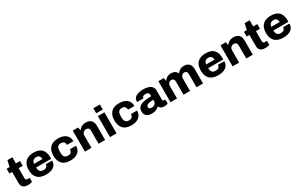

<svg xmlns="http://www.w3.org/2000/svg" viewBox="254 -2440 6442 4167"><g transform="rotate(-30 3475.0 -356.0)"><path d="M247 12Q196 12 160.5 -3.5Q125 -19 107.5 -50Q90 -81 90 -125V-408H21V-527H95L129 -681H253V-527H356V-408H253V-165Q253 -137 264 -122Q275 -107 304 -107H356V-5Q343 -1 323.5 3.5Q304 8 284 10Q264 12 247 12Z M705 12Q615 12 552 -17.5Q489 -47 455.5 -108Q422 -169 422 -264Q422 -357 455 -418Q488 -479 550 -509Q612 -539 699 -539Q785 -539 844.5 -510Q904 -481 935 -421Q966 -361 966 -266V-231H588Q588 -189 600 -160Q612 -131 637 -116Q662 -101 704 -101Q729 -101 748 -107Q767 -113 780 -124.5Q793 -136 800 -152Q807 -168 807 -188H966Q966 -140 948.5 -102.5Q931 -65 897 -39.5Q863 -14 814.5 -1Q766 12 705 12ZM589 -322H799Q799 -348 792.5 -367.5Q786 -387 773.5 -400Q761 -413 743.5 -419.5Q726 -426 703 -426Q667 -426 643 -414Q619 -402 606 -379Q593 -356 589 -322Z M1315 12Q1228 12 1167 -18Q1106 -48 1073.5 -109.5Q1041 -171 1041 -264Q1041 -357 1074 -418.5Q1107 -480 1168 -510Q1229 -540 1315 -540Q1371 -540 1418.5 -527Q1466 -514 1501.5 -487Q1537 -460 1556 -419Q1575 -378 1575 -321H1414Q1414 -355 1402.5 -377Q1391 -399 1369 -410Q1347 -421 1314 -421Q1276 -421 1252.5 -405Q1229 -389 1218 -358Q1207 -327 1207 -281V-245Q1207 -200 1218 -169Q1229 -138 1254 -122.5Q1279 -107 1318 -107Q1352 -107 1374.5 -117.5Q1397 -128 1409 -150.5Q1421 -173 1421 -207H1575Q1575 -152 1556 -110.5Q1537 -69 1502 -42Q1467 -15 1419 -1.5Q1371 12 1315 12Z M1678 0V-527H1813L1825 -452H1832Q1852 -479 1878 -499Q1904 -519 1937 -529Q1970 -539 2007 -539Q2064 -539 2103.5 -518Q2143 -497 2164 -455Q2185 -413 2185 -348V0H2021V-325Q2021 -347 2015.5 -362.5Q2010 -378 2000 -389Q1990 -400 1975 -405Q1960 -410 1941 -410Q1912 -410 1890 -396.5Q1868 -383 1855 -360.5Q1842 -338 1842 -308V0Z M2307 -598V-724H2471V-598ZM2307 0V-527H2471V0Z M2844 12Q2757 12 2696 -18Q2635 -48 2602.5 -109.5Q2570 -171 2570 -264Q2570 -357 2603 -418.5Q2636 -480 2697 -510Q2758 -540 2844 -540Q2900 -540 2947.5 -527Q2995 -514 3030.5 -487Q3066 -460 3085 -419Q3104 -378 3104 -321H2943Q2943 -355 2931.5 -377Q2920 -399 2898 -410Q2876 -421 2843 -421Q2805 -421 2781.5 -405Q2758 -389 2747 -358Q2736 -327 2736 -281V-245Q2736 -200 2747 -169Q2758 -138 2783 -122.5Q2808 -107 2847 -107Q2881 -107 2903.5 -117.5Q2926 -128 2938 -150.5Q2950 -173 2950 -207H3104Q3104 -152 3085 -110.5Q3066 -69 3031 -42Q2996 -15 2948 -1.5Q2900 12 2844 12Z M3354 12Q3321 12 3289.5 5.5Q3258 -1 3232.5 -17.5Q3207 -34 3192 -63Q3177 -92 3177 -136Q3177 -193 3201 -229Q3225 -265 3270.5 -285.5Q3316 -306 3380.5 -314Q3445 -322 3525 -322V-355Q3525 -378 3516 -393.5Q3507 -409 3489.5 -417.5Q3472 -426 3443 -426Q3417 -426 3397.5 -420Q3378 -414 3368 -402.5Q3358 -391 3358 -375V-366H3198Q3197 -371 3197 -374.5Q3197 -378 3197 -384Q3197 -431 3226.5 -466Q3256 -501 3311 -520Q3366 -539 3444 -539Q3517 -539 3571.5 -521Q3626 -503 3657.5 -466Q3689 -429 3689 -369V-144Q3689 -127 3698.5 -117Q3708 -107 3722 -107H3756V-6Q3745 -1 3721.5 5.5Q3698 12 3665 12Q3631 12 3605.5 3.5Q3580 -5 3563.5 -20.5Q3547 -36 3541 -57H3534Q3515 -37 3489.5 -21Q3464 -5 3430.5 3.5Q3397 12 3354 12ZM3415 -101Q3439 -101 3459 -108Q3479 -115 3493.5 -127.5Q3508 -140 3516.5 -158Q3525 -176 3525 -197V-232Q3468 -232 3427 -224Q3386 -216 3364 -199Q3342 -182 3342 -156Q3342 -137 3351.5 -124.5Q3361 -112 3377 -106.5Q3393 -101 3415 -101Z M3823 0V-527H3958L3970 -452H3977Q3995 -479 4020.5 -499Q4046 -519 4077 -529Q4108 -539 4143 -539Q4197 -539 4235 -517.5Q4273 -496 4293 -452H4300Q4318 -479 4343.5 -499Q4369 -519 4400.5 -529Q4432 -539 4466 -539Q4521 -539 4559 -518.5Q4597 -498 4617.5 -456.5Q4638 -415 4638 -351V0H4474V-326Q4474 -348 4469 -363.5Q4464 -379 4455 -389.5Q4446 -400 4432 -405Q4418 -410 4402 -410Q4376 -410 4355.5 -396.5Q4335 -383 4324 -360.5Q4313 -338 4313 -308V0H4149V-326Q4149 -348 4144 -363.5Q4139 -379 4130 -389.5Q4121 -400 4107 -405Q4093 -410 4077 -410Q4051 -410 4030.5 -396.5Q4010 -383 3998.5 -360.5Q3987 -338 3987 -308V0Z M5018 12Q4928 12 4865 -17.5Q4802 -47 4768.5 -108Q4735 -169 4735 -264Q4735 -357 4768 -418Q4801 -479 4863 -509Q4925 -539 5012 -539Q5098 -539 5157.5 -510Q5217 -481 5248 -421Q5279 -361 5279 -266V-231H4901Q4901 -189 4913 -160Q4925 -131 4950 -116Q4975 -101 5017 -101Q5042 -101 5061 -107Q5080 -113 5093 -124.5Q5106 -136 5113 -152Q5120 -168 5120 -188H5279Q5279 -140 5261.5 -102.5Q5244 -65 5210 -39.5Q5176 -14 5127.5 -1Q5079 12 5018 12ZM4902 -322H5112Q5112 -348 5105.5 -367.5Q5099 -387 5086.5 -400Q5074 -413 5056.5 -419.5Q5039 -426 5016 -426Q4980 -426 4956 -414Q4932 -402 4919 -379Q4906 -356 4902 -322Z M5379 0V-527H5514L5526 -452H5533Q5553 -479 5579 -499Q5605 -519 5638 -529Q5671 -539 5708 -539Q5765 -539 5804.5 -518Q5844 -497 5865 -455Q5886 -413 5886 -348V0H5722V-325Q5722 -347 5716.5 -362.5Q5711 -378 5701 -389Q5691 -400 5676 -405Q5661 -410 5642 -410Q5613 -410 5591 -396.5Q5569 -383 5556 -360.5Q5543 -338 5543 -308V0Z M6193 12Q6142 12 6106.5 -3.5Q6071 -19 6053.5 -50Q6036 -81 6036 -125V-408H5967V-527H6041L6075 -681H6199V-527H6302V-408H6199V-165Q6199 -137 6210 -122Q6221 -107 6250 -107H6302V-5Q6289 -1 6269.5 3.5Q6250 8 6230 10Q6210 12 6193 12Z M6651 12Q6561 12 6498 -17.5Q6435 -47 6401.5 -108Q6368 -169 6368 -264Q6368 -357 6401 -418Q6434 -479 6496 -509Q6558 -539 6645 -539Q6731 -539 6790.5 -510Q6850 -481 6881 -421Q6912 -361 6912 -266V-231H6534Q6534 -189 6546 -160Q6558 -131 6583 -116Q6608 -101 6650 -101Q6675 -101 6694 -107Q6713 -113 6726 -124.5Q6739 -136 6746 -152Q6753 -168 6753 -188H6912Q6912 -140 6894.5 -102.5Q6877 -65 6843 -39.5Q6809 -14 6760.5 -1Q6712 12 6651 12ZM6535 -322H6745Q6745 -348 6738.5 -367.5Q6732 -387 6719.5 -400Q6707 -413 6689.5 -419.5Q6672 -426 6649 -426Q6613 -426 6589 -414Q6565 -402 6552 -379Q6539 -356 6535 -322Z"/></g></svg>

Font: Archivo SemiBold ExtraBold
Style: Regular
Weight: 800
Version: Version 2.001